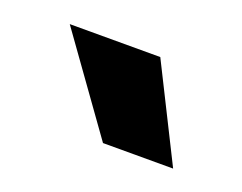

<svg xmlns="http://www.w3.org/2000/svg" viewBox="-43 -768 357 283"><g transform="rotate(20 136.0 -626.0)"><path d="M134 -552 28 -700H170L244 -552Z"/></g></svg>

Font: Space Grotesk Frontify
Style: Bold
Weight: 700
Designer: Florian Karsten
Version: Version 2.000